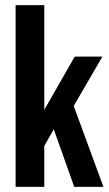

<svg xmlns="http://www.w3.org/2000/svg" viewBox="-20 -730 425 750"><path d="M41 0V-710H153V-301L272 -509H380L268 -316L384 0H270L190 -225L153 -160V0Z"/></svg>

Font: Special Gothic Condensed Medium
Style: Regular
Weight: 500
Width: 3
Designer: Alistair McCready
Foundry: Monolith
Version: Version 1.000; ttfautohint (v1.8.4.7-5d5b)